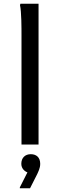

<svg xmlns="http://www.w3.org/2000/svg" viewBox="-20 -780 324 1036"><path d="M96 -588V0H188V-760H90L88 -752C96 -716 96 -628 96 -588ZM128 150 87 231V236H142L181 159C186 147 197 128 197 104C197 68 175 52 146 52C116 52 95 71 95 104C95 130 114 145 128 150Z"/></svg>

Font: Kufam Arabic Latin Roman Normal
Style: Regular
Weight: 400
Designer: Wael Morcos & Artur Schmal
Version: Version 1.200;PS 001.200;hotconv 1.0.88;makeotf.lib2.5.64775